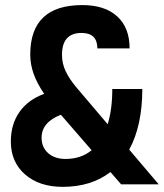

<svg xmlns="http://www.w3.org/2000/svg" viewBox="-20 -723 643 753"><path d="M455.1 0 413.1 -48.3Q337.9 9.8 225.6 9.8Q134.3 9.8 78.4 -38.8Q22.5 -87.4 22.5 -168Q22.5 -235.8 56.4 -283.9Q90.3 -332 153.3 -355Q124.5 -397 111.6 -434.3Q98.6 -471.7 98.6 -508.8Q98.6 -703.1 302.7 -703.1Q391.1 -703.1 439.7 -658.7Q488.3 -614.3 488.3 -533.2H361.8Q361.8 -593.8 299.8 -593.8Q223.1 -593.8 223.1 -507.8Q223.1 -473.6 238 -442.6Q252.9 -411.6 281.2 -378.4L402.3 -235.8Q420.4 -294.4 420.4 -374H538.1Q538.1 -230.5 486.8 -136.2L602.5 0ZM339.4 -133.8 218.8 -272.9Q143.1 -243.7 143.1 -182.6Q143.1 -145.5 168.7 -122.6Q194.3 -99.6 237.3 -99.6Q297.4 -99.6 339.4 -133.8Z"/></svg>

Font: CaskaydiaCove NFP SemiBold
Style: Regular
Weight: 600
Designer: Aaron Bell
Foundry: Saja Typeworks
Version: Version 2111.001; VTT 6.35;Nerd Fonts 3.1.1